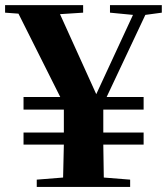

<svg xmlns="http://www.w3.org/2000/svg" viewBox="-25 -738 659 758"><path d="M67.9 -305.2V-355H212.9L47.9 -684.1L-4.9 -688V-717.8H303.2V-688L211.9 -682.1L355 -366.2L500 -679.2L409.2 -688V-717.8H613.8V-688L548.8 -679.2L396 -355H542V-305.2H382.8V-214.8H542V-167H382.8L384.8 -37.1L488.8 -28.8V0H120.1V-28.8L224.1 -37.1L227.1 -167H67.9V-214.8H227.1V-305.2Z"/></svg>

Font: Source Han Serif TW Heavy
Style: Regular
Weight: 900
Designer: Ryoko NISHIZUKA Ë•øÂ°öÊ∂ºÂ≠ê (kana & ideographs); Frank Grie√ühammer (Latin, Greek & Cyrillic); Wenlong ZHANG Âº†ÊñáÈæô 
Foundry: Adobe
Version: Version 2.003;hotconv 1.1.1;makeotfexe 2.6.0